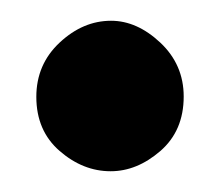

<svg xmlns="http://www.w3.org/2000/svg" viewBox="-20 -382 215 185"><path d="M15 -288.7Q15 -320 37.5 -341Q60 -362 87 -362Q112 -362 134.5 -340.9Q157 -319.7 157 -289Q157 -256 134.5 -236.5Q112 -217 86.6 -217Q60 -217 37.5 -236.5Q15 -256 15 -288.7Z"/></svg>

Font: Reem Kufi
Style: Regular
Weight: 400
Designer: Khaled Hosny
Version: Version 1.6